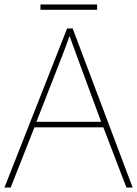

<svg xmlns="http://www.w3.org/2000/svg" viewBox="-20 -844 617 864"><path d="M417 -824H162V-800H417ZM549 0H577L307 -716H282L0 0H28L135 -271H445ZM325 -594 435 -296H144L260 -593C270 -620 283 -652 293 -682C306 -645 317 -617 325 -594Z"/></svg>

Font: Noto Sans Meetei Mayek Thin
Style: Regular
Weight: 100
Designer: Monotype Design Team and Neelakash Kshetrimayum
Foundry: Monotype Imaging Inc.
Version: Version 2.002